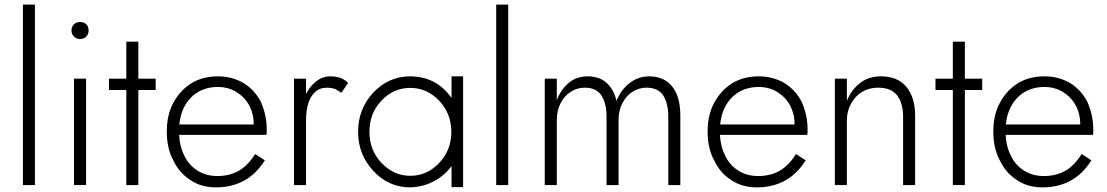

<svg xmlns="http://www.w3.org/2000/svg" viewBox="-20 -800 4785 830"><path d="M79 -780V0H131V-780Z M289 -668Q289 -653 300 -642Q311 -631 326 -631Q342 -631 353 -642Q363 -652 363 -668Q363 -685 353 -695Q343 -705 326 -705Q310 -705 300 -695Q289 -684 289 -668ZM300 -460V0H352V-460Z M451 -460V-411H653V-460ZM526 -620V0H578V-620Z M914 10Q982 10 1035 -19Q1087 -47 1125 -107L1083 -134Q1052 -85 1013 -62Q972 -39 920 -39Q870 -39 833 -63Q794 -88 775 -131Q754 -174 754 -234Q754 -292 775 -335Q796 -377 834 -401Q872 -424 922 -424Q966 -424 1001 -403Q1037 -381 1057 -345Q1077 -307 1077 -261L1076 -259V-253Q1075 -250 1075 -245Q1073 -243 1072 -237L1070 -231L1092 -262H734V-217H1131L1133 -223V-229V-242Q1133 -303 1107 -361Q1080 -412 1033 -441Q983 -470 922 -470Q856 -470 807 -440Q758 -409 729 -355Q701 -303 701 -231Q701 -159 729 -107Q755 -52 804 -21Q850 10 914 10Z M1303 -460H1251V0H1303ZM1456 -399 1485 -442Q1469 -457 1450 -464Q1430 -470 1408 -470Q1371 -470 1343 -445Q1312 -419 1296 -378Q1279 -329 1279 -280H1303Q1303 -320 1312 -351Q1321 -382 1342 -402Q1361 -421 1396 -421Q1408 -421 1428 -416Q1430 -415 1456 -399Z M1931 -81 1932 -83V9H1982V-470H1932V-377L1931 -378Q1866 -469 1754 -470Q1660 -470 1594 -400Q1528 -330 1528 -230Q1528 -132 1594 -61Q1660 10 1754 10Q1808 8 1853 -15Q1900 -39 1931 -81ZM1879 -96Q1826 -40 1754 -40Q1682 -40 1629 -96Q1577 -151 1577 -230Q1577 -310 1629 -365Q1681 -420 1754 -420Q1826 -420 1879 -364Q1931 -309 1931 -230Q1931 -151 1879 -96Z M2125 -780V0H2177V-780Z M2869 -296V0H2921V-302Q2921 -354 2906 -392Q2890 -429 2860 -450Q2828 -470 2787 -470Q2740 -470 2703 -442Q2665 -413 2645 -364Q2634 -413 2602 -442Q2571 -470 2520 -470Q2474 -470 2440 -443Q2405 -414 2387 -367V-460H2335V0H2387V-280Q2387 -322 2403 -353Q2420 -386 2447 -403Q2474 -421 2508 -421Q2556 -421 2579 -389Q2602 -354 2602 -296V0H2654V-280Q2654 -322 2670 -353Q2687 -386 2714 -403Q2741 -421 2775 -421Q2823 -421 2846 -389Q2869 -354 2869 -296Z M3252 10Q3320 10 3373 -19Q3425 -47 3463 -107L3421 -134Q3390 -85 3351 -62Q3310 -39 3258 -39Q3208 -39 3171 -63Q3132 -88 3113 -131Q3092 -174 3092 -234Q3092 -292 3113 -335Q3134 -377 3172 -401Q3210 -424 3260 -424Q3304 -424 3339 -403Q3375 -381 3395 -345Q3415 -307 3415 -261L3414 -259V-253Q3413 -250 3413 -245Q3411 -243 3410 -237L3408 -231L3430 -262H3072V-217H3469L3471 -223V-229V-242Q3471 -303 3445 -361Q3418 -412 3371 -441Q3321 -470 3260 -470Q3194 -470 3145 -440Q3096 -409 3067 -355Q3039 -303 3039 -231Q3039 -159 3067 -107Q3093 -52 3142 -21Q3188 10 3252 10Z M3884 -296V0H3936V-302Q3936 -378 3898 -425Q3860 -470 3788 -470Q3736 -470 3699 -442Q3660 -412 3641 -364V-460H3589V0H3641V-280Q3641 -320 3659 -352Q3676 -384 3707 -403Q3737 -421 3776 -421Q3832 -421 3858 -388Q3884 -353 3884 -296Z M4024 -460V-411H4226V-460ZM4099 -620V0H4151V-620Z M4487 10Q4555 10 4608 -19Q4660 -47 4698 -107L4656 -134Q4625 -85 4586 -62Q4545 -39 4493 -39Q4443 -39 4406 -63Q4367 -88 4348 -131Q4327 -174 4327 -234Q4327 -292 4348 -335Q4369 -377 4407 -401Q4445 -424 4495 -424Q4539 -424 4574 -403Q4610 -381 4630 -345Q4650 -307 4650 -261L4649 -259V-253Q4648 -250 4648 -245Q4646 -243 4645 -237L4643 -231L4665 -262H4307V-217H4704L4706 -223V-229V-242Q4706 -303 4680 -361Q4653 -412 4606 -441Q4556 -470 4495 -470Q4429 -470 4380 -440Q4331 -409 4302 -355Q4274 -303 4274 -231Q4274 -159 4302 -107Q4328 -52 4377 -21Q4423 10 4487 10Z"/></svg>

Font: NM-font
Style: Light
Weight: 500
Designer: ""
Foundry: ""
Version: ""